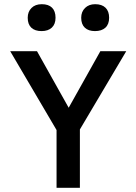

<svg xmlns="http://www.w3.org/2000/svg" viewBox="-20 -900 654 920"><path d="M179.2 -751Q147.5 -751 130.1 -767.3Q112.8 -783.7 112.8 -814.9Q112.8 -843.8 130.9 -861.8Q148.9 -879.9 180.2 -879.9Q212.4 -879.9 229.2 -863.3Q246.1 -846.7 246.1 -814.9Q246.1 -784.2 228.3 -767.6Q210.4 -751 179.2 -751ZM435.1 -751Q403.8 -751 386.5 -767.3Q369.1 -783.7 369.1 -814.9Q369.1 -843.8 387.5 -861.8Q405.8 -879.9 436 -879.9Q468.3 -879.9 485.6 -863Q502.9 -846.2 502.9 -814.9Q502.9 -783.7 484.9 -767.3Q466.8 -751 435.1 -751ZM585 -654.8 362.8 -279.8V0H251V-276.9L28.8 -654.8H157.2L309.1 -383.8L460.9 -654.8Z"/></svg>

Font: IntelOne Mono Medium
Style: Regular
Weight: 500
Designer: Fred Shallcrass
Foundry: Frere-Jones Type LLC
Version: Version 1.200;hotconv 1.1.0;makeotfexe 2.6.0;FJTRelease1.2